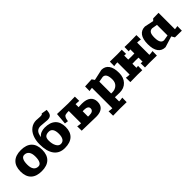

<svg xmlns="http://www.w3.org/2000/svg" viewBox="245 -2294 3989 3989"><g transform="rotate(-45 2239.5 -300.0)"><path d="M578.1 -530.5Q660.2 -451.2 660.2 -299.8Q660.2 -148.4 578.1 -69.3Q496.1 9.8 339.8 9.8Q183.6 9.8 101.8 -69.3Q20 -148.4 20 -299.8Q20 -451.2 101.8 -530.5Q183.6 -609.9 339.8 -609.9Q496.1 -609.9 578.1 -530.5ZM319.8 -490.2Q271 -490.2 245.6 -441.7Q220.2 -393.1 220.2 -299.8Q220.2 -207 255.9 -158.4Q291.5 -109.9 359.9 -109.9Q408.7 -109.9 434.3 -158.4Q460 -207 460 -299.8Q460 -392.6 424.1 -441.4Q388.2 -490.2 319.8 -490.2Z M1018.6 -109.9Q1077.6 -109.9 1108.6 -156Q1139.6 -202.1 1139.6 -290Q1139.6 -377.9 1108.9 -424.1Q1078.1 -470.2 1019.5 -470.2Q955.1 -470.2 921.9 -441.9Q888.7 -413.6 888.7 -339.8Q888.7 -240.7 924.8 -175.3Q960.9 -109.9 1018.6 -109.9ZM1311.5 -819.8 1304.7 -766.1Q1300.3 -734.4 1288.8 -712.4Q1277.3 -690.4 1259.5 -679Q1241.7 -667.5 1221.4 -662.8Q1201.2 -658.2 1174.8 -658.2Q1145.5 -658.2 1080.6 -666Q1015.6 -673.8 984.9 -673.8Q952.6 -673.8 928.7 -666.7Q904.8 -659.7 883.3 -641.6Q861.8 -623.5 847.4 -588.9Q833 -554.2 826.7 -502.9Q858.9 -548.8 910.9 -569.3Q962.9 -589.8 1018.6 -589.8Q1175.3 -589.8 1257.6 -512.9Q1339.8 -436 1339.8 -290Q1339.8 -144 1257.8 -67.1Q1175.8 9.8 1019.5 9.8Q863.3 9.8 781.5 -100.1Q699.7 -210 699.7 -419.9Q699.7 -537.1 737.1 -628.7Q774.4 -720.2 844 -771.7Q913.6 -823.2 1004.9 -823.2Q1011.2 -823.2 1052.5 -819.6Q1093.8 -815.9 1118.7 -815.9Q1149.4 -815.9 1165 -821.3Q1180.7 -826.7 1183.6 -840.8Z M1919.4 -601.1 1921.4 -473.1 1897.5 -476.1Q1865.7 -480 1819.3 -480V-392.1L1919.4 -395Q2045.9 -395 2112.5 -342.3Q2179.2 -289.6 2179.2 -189.9Q2179.2 -92.8 2117.7 -41.5Q2056.2 9.8 1939.5 9.8L1519.5 0L1517.6 -130.9L1543.5 -125Q1579.6 -118.2 1619.1 -118.2V-480Q1585 -480 1566.7 -479Q1548.3 -478 1528.8 -473.1Q1509.3 -468.3 1500.2 -460.4Q1491.2 -452.6 1481.7 -436Q1472.2 -419.4 1467 -397.9Q1461.9 -376.5 1456.5 -341.8L1379.4 -353L1401.4 -607.9Q1639.2 -598.1 1719.2 -598.1ZM1819.3 -271V-113.8L1859.4 -112.8Q1918 -112.8 1948.7 -134Q1979.5 -155.3 1979.5 -196.8Q1979.5 -233.4 1948.7 -252.7Q1918 -272 1859.4 -272Z M2419.4 -609.9 2459 -551.8 2700.2 -605Q2806.6 -605 2863 -526.6Q2919.4 -448.2 2919.4 -299.8Q2919.4 -163.1 2842.5 -81.5Q2765.6 0 2639.2 0L2499 -3.9V120.1Q2543.5 120.1 2577.1 113.8L2601.1 109.9L2599.1 241.2L2399.4 237.8L2201.2 241.2L2199.2 109.9L2223.1 113.8Q2256.8 120.1 2299.3 120.1V-479Q2279.3 -479 2243.2 -472.2L2217.3 -465.8L2219.2 -600.1ZM2499 -460.9V-113.8L2529.3 -112.8Q2614.7 -112.8 2669.4 -162.6Q2724.1 -212.4 2724.1 -299.8Q2724.1 -481.9 2619.1 -481.9Z M3727.5 -601.1 3729.5 -470.2 3705.6 -474.1Q3674.3 -480 3627.9 -480V-120.1Q3674.3 -120.1 3705.6 -126L3729.5 -129.9L3727.5 1L3507.8 -2L3377.9 1L3376 -125L3399.9 -122.1Q3425.8 -120.1 3427.7 -120.1V-238.8Q3410.6 -239.3 3390.6 -239.7Q3370.6 -240.2 3357.7 -240.7Q3344.7 -241.2 3337.9 -241.2Q3331.1 -241.2 3318.1 -240.7Q3305.2 -240.2 3284.9 -239.7Q3264.6 -239.3 3247.6 -238.8V-120.1Q3250 -120.1 3275.9 -122.1L3299.8 -125L3297.9 1L3168 -2L2947.8 1L2945.8 -129.9L2969.7 -126Q3001 -120.1 3047.9 -120.1V-480Q3001 -480 2969.7 -474.1L2945.8 -470.2L2947.8 -601.1L3168 -598.1L3297.9 -601.1L3299.8 -475.1L3275.9 -478Q3250 -480 3247.6 -480V-360.8Q3331.5 -358.9 3337.9 -358.9Q3343.8 -358.9 3427.7 -360.8V-480Q3425.8 -480 3399.9 -478L3376 -475.1L3377.9 -601.1L3507.8 -598.1Z M4379.9 -603V-120.1Q4399.4 -120.1 4435.5 -127L4461.9 -132.8L4460 2L4259.8 -1L4219.7 -69.8L3978.5 4.9Q3872.1 4.9 3815.9 -73.2Q3759.8 -151.4 3759.8 -299.8Q3759.8 -448.7 3815.7 -525.4Q3871.6 -602.1 3978.5 -602.1L4179.7 -560.1L4219.7 -600.1ZM4179.7 -449.2 4059.6 -469.2Q4006.3 -469.2 3980.5 -430.4Q3954.6 -391.6 3954.6 -299.8Q3954.6 -118.2 4059.6 -118.2L4179.7 -138.2Z"/></g></svg>

Font: Zantroke
Style: Regular
Weight: 500
Foundry: gluk
Version: Version 0.36